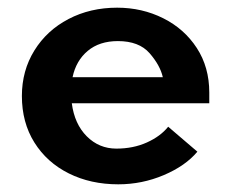

<svg xmlns="http://www.w3.org/2000/svg" viewBox="-20 -471 601 500"><path d="M37 -221Q37 -287 69.5 -339.5Q102 -392 158.5 -421.5Q215 -451 285 -451Q350 -451 405 -423.5Q460 -396 492.5 -346Q525 -296 525 -230V-202H167Q174 -148 206 -116Q238 -84 283 -84Q327 -84 362.5 -100Q398 -116 418 -141L494 -76Q463 -39 406.5 -15Q350 9 288 9Q216 9 159 -19.5Q102 -48 69.5 -100Q37 -152 37 -221ZM404 -270Q397 -301 369.5 -332.5Q342 -364 287 -364Q239 -364 208.5 -338.5Q178 -313 169 -270Z"/></svg>

Font: Teachers SemiBold
Style: Regular
Weight: 600
Designer: Alfredo Marco Pradil & Chank Diesel
Version: Version 0.009